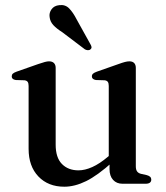

<svg xmlns="http://www.w3.org/2000/svg" viewBox="-20 -713 644 745"><path d="M405 -57V-90.5L402 -93V-379.5Q402 -390.5 398.2 -395.5Q394.5 -400.5 386 -401.5L352 -402.5Q344 -404 340.2 -407.5Q336.5 -411 336.5 -416.5Q336.5 -423 340.8 -427Q345 -431 356 -435L440 -464.5Q455 -470 464.8 -472.5Q474.5 -475 482 -475Q494.5 -475 500.8 -468.2Q507 -461.5 507 -449.5V-68Q507 -54.5 512 -47.8Q517 -41 527 -38.5L549.5 -33.5Q558.5 -31 562.8 -26.8Q567 -22.5 567 -16Q567 -8.5 561.5 -4.2Q556 0 544.5 0H455.5Q432.5 0 418.8 -15Q405 -30 405 -57ZM91 -135.5V-379.5Q91 -390.5 87.2 -395.5Q83.5 -400.5 75 -401.5L41 -402.5Q32.5 -404 29 -407.5Q25.5 -411 25.5 -416.5Q25.5 -423 29.5 -427Q33.5 -431 44.5 -435L128.5 -464.5Q144.5 -470 154 -472.5Q163.5 -475 170 -475Q183 -475 189.5 -468.2Q196 -461.5 196 -449.5V-151.5Q196 -101.5 220.2 -76.8Q244.5 -52 284.5 -52Q309.5 -52 338 -64.8Q366.5 -77.5 399 -105L420.5 -123.5L439.5 -104.5L418 -85.5Q358.5 -32 314.2 -10.2Q270 11.5 229.5 11.5Q167 11.5 129 -28.2Q91 -68 91 -135.5ZM277.5 -637.5 330.5 -542Q334 -536.5 335 -531.2Q336 -526 331.5 -522Q327.5 -518 321.2 -518.2Q315 -518.5 309.5 -521.5L221 -588.5Q199.5 -602 187 -615.5Q174.5 -629 172.5 -647Q170 -663 180 -677Q190 -691 210 -693Q233 -696 248.2 -680.5Q263.5 -665 277.5 -637.5Z"/></svg>

Font: Fraunces 18pt
Style: Regular
Weight: 400
Version: Version 1.000;[b76b70a41]